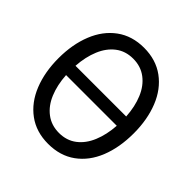

<svg xmlns="http://www.w3.org/2000/svg" viewBox="-196 -888 1059 1059"><g transform="rotate(45 333.5 -359.0)"><path d="M627 -360Q627 -250 593 -165.2Q559 -80.5 493 -32.8Q427 15 333.5 15Q240.5 15 174.2 -33.8Q108 -82.5 74 -167.5Q40 -252.5 40 -360Q40 -467.5 74 -552.5Q108 -637.5 174.2 -686Q240.5 -734.5 333.5 -734.5Q426.5 -734.5 492.8 -686Q559 -637.5 593 -552.5Q627 -467.5 627 -360ZM136 -396.5H531.5Q527 -470 503.2 -527Q479.5 -584 436.2 -616.8Q393 -649.5 333.5 -649.5Q274 -649.5 231.2 -616.8Q188.5 -584 164.8 -527Q141 -470 136 -396.5ZM531 -323.5H135.5Q140 -250 163.8 -192.8Q187.5 -135.5 230.8 -102.8Q274 -70 333.5 -70Q393 -70 435.8 -102.8Q478.5 -135.5 502.2 -192.8Q526 -250 531 -323.5Z"/></g></svg>

Font: CCSD_manrope Medium
Style: Regular
Weight: 500
Designer: Mikhail Sharanda
Foundry: Mikhail Sharanda
Version: Version 4.503